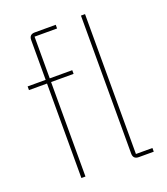

<svg xmlns="http://www.w3.org/2000/svg" viewBox="-136 -835 808 930"><g transform="rotate(-20 268.0 -370.0)"><path d="M123 -487H30V-506H123V-711Q123 -740 152 -740H260V-721H144V-506H260V-487H144V0H123ZM419 0Q390 0 390 -29V-740H411V-19H496V0Z"/></g></svg>

Font: IBM Plex Sans Hebrew Thin
Style: Regular
Weight: 100
Designer: Mike Abbink, Paul van der Laan, Pieter van Rosmalen, Yanek Iontef
Foundry: Bold Monday
Version: Version 1.2